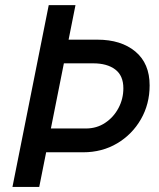

<svg xmlns="http://www.w3.org/2000/svg" viewBox="-20 -740 628 760"><path d="M137.2 -137.2 155.8 -231.4H319.8Q362.8 -231.4 396.2 -253.7Q429.7 -275.9 449 -312.3Q468.3 -348.6 468.3 -390.6Q468.3 -440.9 436 -465.1Q403.8 -489.3 349.1 -489.3H207.5L226.6 -583H365.2Q459.5 -583 515.9 -535.9Q572.3 -488.8 572.3 -401.9Q572.3 -328.1 537.8 -268.1Q503.4 -208 443.8 -172.6Q384.3 -137.2 309.1 -137.2ZM29.3 0 172.9 -719.7H278.8L135.3 0Z"/></svg>

Font: Reddit Sans Medium
Style: Italic
Weight: 500
Italic angle: -11.25°
Designer: Stephen Hutchings
Version: Version 1.013